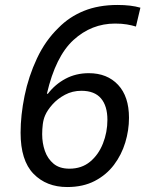

<svg xmlns="http://www.w3.org/2000/svg" viewBox="-20 -744 591 774"><path d="M251 10Q167 10 115 -43.5Q63 -97 63 -209Q63 -279 79 -357.5Q95 -436 129 -508.5Q163 -581 216 -632Q259 -676 318 -700Q377 -724 454 -724Q508 -724 546 -713L528 -637Q512 -642 491.5 -645.5Q471 -649 444 -649Q349 -649 276.5 -583Q204 -517 169 -366H173Q202 -404 244 -426.5Q286 -449 338 -449Q412 -449 456 -402Q500 -355 500 -269Q500 -219 485 -169.5Q470 -120 439.5 -79.5Q409 -39 362 -14.5Q315 10 251 10ZM260 -64Q309 -64 343 -92Q377 -120 395 -165.5Q413 -211 413 -261Q413 -317 387 -347.5Q361 -378 308 -378Q272 -378 242 -362Q212 -346 191.5 -323Q171 -300 162 -279Q155 -263 152.5 -243Q150 -223 150 -203Q150 -167 161 -135.5Q172 -104 196 -84Q220 -64 260 -64Z"/></svg>

Font: Noto Sans IKEA
Style: Italic
Weight: 400
Italic angle: -12°
Designer: Monotype Design Team
Foundry: Monotype Imaging Inc.
Version: Version 2.001